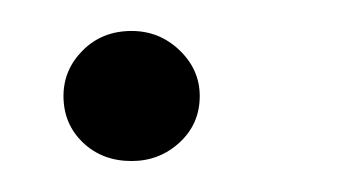

<svg xmlns="http://www.w3.org/2000/svg" viewBox="-20 -339 229 124"><path d="M65 -235Q46 -235 33.5 -247Q21 -259 21 -277Q21 -294 33.5 -306.5Q46 -319 65 -319Q83 -319 96 -306.5Q109 -294 109 -277Q109 -259 96 -247Q83 -235 65 -235Z"/></svg>

Font: Alumni Sans Medium
Style: Italic
Weight: 500
Italic angle: -8°
Designer: Robert E. Leuschke
Foundry: Robert E. Leuschke
Version: Version 1.016